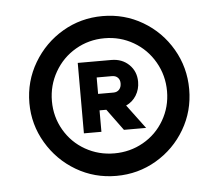

<svg xmlns="http://www.w3.org/2000/svg" viewBox="-40 -902 609 535"><g transform="rotate(-5 264.5 -634.5)"><path d="M297 -537H359L309 -604Q327 -612 337.5 -629Q348 -646 348 -667Q348 -696 328.5 -715Q309 -734 279 -734H185V-537H234V-597H253ZM299 -667Q299 -656 293 -649.5Q287 -643 277 -643H234V-689H277Q287 -689 293 -683Q299 -677 299 -667ZM488 -634Q488 -573 458 -522Q428 -471 377 -441Q326 -411 265 -411Q204 -411 153 -441Q102 -471 71.5 -522.5Q41 -574 41 -634Q41 -695 71.5 -746.5Q102 -798 153 -828Q204 -858 265 -858Q326 -858 377 -828Q428 -798 458 -746.5Q488 -695 488 -634ZM265 -474Q309 -474 346 -495Q383 -516 404.5 -553Q426 -590 426 -634Q426 -678 404.5 -715.5Q383 -753 346 -774.5Q309 -796 265 -796Q221 -796 184 -774.5Q147 -753 125.5 -715.5Q104 -678 104 -634Q104 -590 125.5 -553Q147 -516 184 -495Q221 -474 265 -474Z"/></g></svg>

Font: SUITE ExtraBold
Style: Regular
Weight: 800
Designer: Sun
Foundry: Sun
Version: Version 2.040